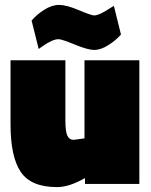

<svg xmlns="http://www.w3.org/2000/svg" viewBox="-20 -751 617 784"><path d="M325 -505H549V0H327V-24Q263 13 213 13Q107 13 65 -48.5Q23 -110 23 -244V-505H247V-259Q247 -214 255 -197Q263 -180 281 -180L325 -186ZM219 -591Q194 -591 152 -561L138 -551L109 -667Q129 -691 160.5 -711Q192 -731 221.5 -731Q251 -731 302 -709.5Q353 -688 364 -688Q385 -688 430 -718L445 -727L474 -610Q453 -586 422 -566.5Q391 -547 365 -547Q339 -547 285.5 -569Q232 -591 219 -591Z"/></svg>

Font: Titillium Web
Style: Black
Weight: 900
Version: Version 1.001;PS 35.000;hotconv 1.0.70;makeotf.lib2.5.55311